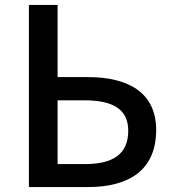

<svg xmlns="http://www.w3.org/2000/svg" viewBox="-20 -757 700 777"><path d="M97 0H336C500 0 612 -67 612 -231C612 -383 498 -445 336 -445H213V-737H97ZM213 -93V-351H322C440 -351 499 -313 499 -228C499 -133 437 -93 324 -93Z"/></svg>

Font: Noto Sans CJK HK Medium
Style: Regular
Weight: 500
Designer: Ryoko NISHIZUKA 西塚涼子 (kana, bopomofo & ideographs); Paul D. Hunt (Latin, Greek & Cyrillic); Sandoll Communications 산돌커뮤니
Foundry: Adobe
Version: Version 2.004;hotconv 1.0.118;makeotfexe 2.5.65603